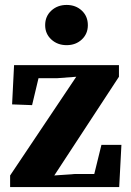

<svg xmlns="http://www.w3.org/2000/svg" viewBox="-20 -758 532 778"><path d="M21 0V-47L289 -447L210 -441H136L110 -332L29 -335L37 -494H462V-447L200 -47L284 -53H362L391 -171H472L463 0ZM250 -575Q213 -575 188 -598Q163 -621 163 -656Q163 -692 188 -715Q213 -738 250 -738Q287 -738 311.5 -715Q336 -692 336 -656Q336 -621 311.5 -598Q287 -575 250 -575Z"/></svg>

Font: Source Serif 4 SmText
Style: Bold
Weight: 700
Designer: Frank Grießhammer
Foundry: Adobe
Version: Version 4.005;hotconv 1.1.0;makeotfexe 2.6.0